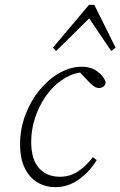

<svg xmlns="http://www.w3.org/2000/svg" viewBox="-20 -761 498 794"><path d="M208 13Q169 13 136 -6Q103 -25 83 -64.5Q63 -104 63 -165Q63 -228 85 -286Q107 -344 143.5 -388.5Q180 -433 225.5 -459Q271 -485 318 -485Q357 -485 383.5 -465Q410 -445 417 -421Q416 -409 407.5 -403Q399 -397 390 -397Q380 -397 370.5 -403Q361 -409 349 -421L311 -461Q269 -454 232 -427.5Q195 -401 167.5 -360.5Q140 -320 124.5 -272Q109 -224 109 -175Q109 -102 141 -66Q173 -30 228 -30Q270 -30 304 -53Q338 -76 364 -111L380 -99Q349 -49 305 -18Q261 13 208 13ZM440 -550 349 -685 212 -550 199 -564 348 -741H370L458 -564Z"/></svg>

Font: Source Serif Pro Light
Style: Italic
Weight: 300
Italic angle: -12°
Designer: Frank Grießhammer
Foundry: Adobe Systems Incorporated
Version: Version 3.001;hotconv 1.0.111;makeotfexe 2.5.65597